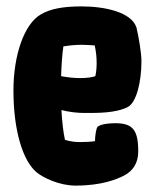

<svg xmlns="http://www.w3.org/2000/svg" viewBox="-20 -565 482 600"><path d="M340 -180C319 -180 295 -177 285 -169C281 -165 277 -142 277 -126V-124C265 -122 248 -121 230 -121C214 -121 199 -123 183 -128C178 -151 174 -183 172 -221C196 -215 221 -212 243 -212C284 -212 342 -211 380 -231C380 -231 380 -231 380 -231C406 -245 422 -308 422 -374C422 -400 413 -452 407 -476V-477C407 -478 407 -479 406 -480C390 -527 308 -545 235 -545C179 -545 137 -538 106 -519C56 -489 22 -394 22 -282C22 -158 51 -62 95 -26C116 -9 166 15 216 15C299 15 345 -5 367 -16C397 -31 412 -58 412 -91C412 -159 395 -180 340 -180ZM276 -423C280 -405 282 -387 282 -369C282 -355 281 -341 278 -327C266 -323 251 -321 230 -321C212 -321 192 -323 171 -327C172 -360 174 -392 178 -420C196 -423 216 -425 235 -425C249 -425 262 -424 276 -423Z"/></svg>

Font: Manosque
Style: Regular
Weight: 400
Designer: Ariel Martín Pérez
Foundry: Ariel Martín Pérez
Version: Version 1.005;hotconv 1.0.109;makeotfexe 2.5.65596